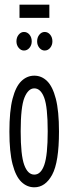

<svg xmlns="http://www.w3.org/2000/svg" viewBox="-20 -789 290 817"><path d="M126 8Q95 8 71 -15Q47 -38 33.5 -90Q20 -142 20 -229Q20 -317 33.5 -369Q47 -421 71 -444Q95 -467 126 -467Q157 -467 180.5 -444Q204 -421 217.5 -369Q231 -317 231 -229Q231 -99 202 -45.5Q173 8 126 8ZM126 -46Q154 -46 168.5 -87.5Q183 -129 183 -230Q183 -334 168 -373.5Q153 -413 126 -413Q100 -413 84 -373.5Q68 -334 68 -230Q68 -129 83 -87.5Q98 -46 126 -46ZM82 -574Q69 -574 59.5 -585.5Q50 -597 50 -613Q50 -630 59.5 -641.5Q69 -653 82 -653Q96 -653 105.5 -641.5Q115 -630 115 -613Q115 -597 105.5 -585.5Q96 -574 82 -574ZM170 -574Q157 -574 147.5 -585.5Q138 -597 138 -613Q138 -630 147.5 -641.5Q157 -653 170 -653Q184 -653 193.5 -641.5Q203 -630 203 -613Q203 -597 193.5 -585.5Q184 -574 170 -574ZM63 -713V-769H190V-713Z"/></svg>

Font: Inconsolata UltraCondensed
Style: Regular
Weight: 400
Width: 1
Monospace: yes
Designer: Raph Levien, Cyreal, Brenton Simpson
Foundry: Raph Levien, Cyreal, Google
Version: Version 3.000; ttfautohint (v1.8.2.53-6de2)